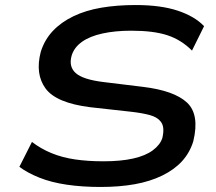

<svg xmlns="http://www.w3.org/2000/svg" viewBox="-20 -734 860 763"><path d="M379 9Q307 9 245.5 0Q184 -9 136.5 -28Q89 -47 57 -71L107 -170Q142 -143 184.5 -125.5Q227 -108 278 -100.5Q329 -93 391 -93Q460 -93 509 -104Q558 -115 587 -136.5Q616 -158 625 -185Q635 -227 621 -247.5Q607 -268 576 -276.5Q545 -285 500 -290L338 -308Q203 -325 161 -382.5Q119 -440 142 -528Q157 -576 190 -611Q223 -646 272 -669.5Q321 -693 383 -703.5Q445 -714 519 -714Q619 -714 686.5 -691.5Q754 -669 791 -630L743 -533Q700 -576 645 -594Q590 -612 502 -612Q438 -612 387.5 -601Q337 -590 306 -568Q275 -546 265 -514Q252 -470 280.5 -444Q309 -418 391 -408L547 -389Q672 -374 723 -326.5Q774 -279 748 -172Q734 -127 703.5 -93.5Q673 -60 625 -36.5Q577 -13 516 -2Q455 9 379 9Z"/></svg>

Font: Nunito Sans 7pt Expanded SemiBold
Style: Italic
Weight: 600
Width: 7
Italic angle: -9°
Designer: Vernon Adams
Foundry: Vernon Adams
Version: Version 3.101;gftools[0.9.27]